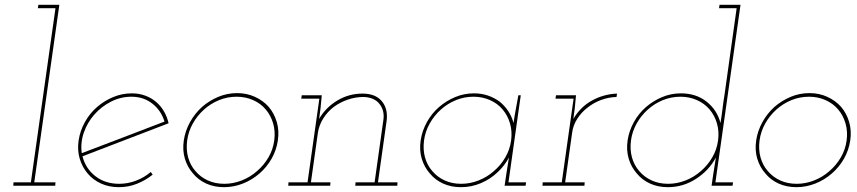

<svg xmlns="http://www.w3.org/2000/svg" viewBox="-20 -770 3553 796"><path d="M36 -14 35 0H209L210 -14H122L226 -750H139L137 -736H210L108 -14Z M525 -369Q575 -369 611.5 -340.5Q648 -312 662 -266Q576 -233 491 -200.5Q406 -168 319 -135Q313 -178 327.5 -220Q342 -262 371 -295Q400 -328 440 -348.5Q480 -369 525 -369ZM679 -259Q673 -285 660.5 -307Q648 -329 630 -345Q610 -363 583.5 -373Q557 -383 527 -383Q486 -383 449 -367.5Q412 -352 382 -326Q352 -300 332 -264Q312 -228 306 -188Q300 -147 310.5 -112Q321 -77 344 -50Q366 -24 399 -9Q432 6 473 6Q512 6 547.5 -8Q583 -22 613 -46Q611 -49 609 -51.5Q607 -54 605 -57Q578 -34 544 -21Q510 -8 474 -8Q416 -8 375.5 -39.5Q335 -71 322 -122Q412 -157 500.5 -190.5Q589 -224 679 -259Z M742 -188Q736 -147 746.5 -112Q757 -77 780 -51Q802 -24 835 -9Q868 6 909 6Q949 6 987 -9Q1025 -24 1056 -51Q1086 -77 1106 -112Q1126 -147 1132 -188Q1138 -228 1127.5 -264Q1117 -300 1094 -327Q1071 -353 1037 -368.5Q1003 -384 963 -384Q922 -384 885 -368.5Q848 -353 818 -327Q788 -300 768 -264Q748 -228 742 -188ZM756 -188Q761 -225 779.5 -258Q798 -291 826 -316Q854 -341 888.5 -355Q923 -369 961 -369Q998 -369 1029.5 -355Q1061 -341 1082 -316Q1103 -291 1112.5 -258Q1122 -225 1117 -188Q1112 -150 1093 -117.5Q1074 -85 1046 -61Q1018 -36 982.5 -22Q947 -8 910 -8Q872 -8 841.5 -22Q811 -36 790 -61Q769 -85 760 -117.5Q751 -150 756 -188Z M1454 -14 1453 0H1627L1628 -14H1547L1583 -270Q1589 -320 1562.5 -351Q1536 -382 1483 -382Q1426 -382 1378 -353Q1330 -324 1303 -277Q1305 -290 1306 -299.5Q1307 -309 1309 -322L1314 -375H1231L1229 -361H1304L1255 -14H1176L1175 0H1349L1350 -14H1269L1298 -220Q1303 -252 1320.5 -279.5Q1338 -307 1364 -327Q1390 -346 1422 -357Q1454 -368 1488 -368Q1532 -366 1553 -339.5Q1574 -313 1570 -277L1533 -14Z M1724 -188Q1718 -147 1728.5 -112Q1739 -77 1762 -51Q1784 -24 1817 -9Q1850 6 1891 6Q1935 6 1974.5 -11Q2014 -28 2044 -57Q2058 -70 2069.5 -85Q2081 -100 2090 -117Q2088 -101 2085 -85.5Q2082 -70 2080 -54L2072 0H2159L2161 -14H2088L2139 -375H2129Q2124 -346 2118.5 -317.5Q2113 -289 2109 -260Q2102 -287 2087 -309.5Q2072 -332 2051 -349Q2029 -365 2002.5 -374Q1976 -383 1945 -383Q1904 -383 1867 -367.5Q1830 -352 1800 -326Q1770 -300 1750 -264Q1730 -228 1724 -188ZM1738 -188Q1743 -225 1761.5 -258Q1780 -291 1808 -316Q1836 -341 1870.5 -355Q1905 -369 1943 -369Q1980 -369 2011.5 -355Q2043 -341 2064 -316Q2085 -291 2094.5 -258Q2104 -225 2099 -188Q2094 -150 2075 -117.5Q2056 -85 2028 -61Q2000 -36 1964.5 -22Q1929 -8 1892 -8Q1854 -8 1823.5 -22Q1793 -36 1772 -61Q1751 -85 1742 -117.5Q1733 -150 1738 -188Z M2230 -14 2229 0H2403L2404 -14H2323L2352 -220Q2356 -251 2373.5 -278Q2391 -305 2416 -324Q2441 -344 2472 -355.5Q2503 -367 2536 -368L2538 -382Q2510 -381 2483.5 -373.5Q2457 -366 2434 -353Q2410 -340 2390.5 -320.5Q2371 -301 2357 -277Q2359 -290 2360 -299.5Q2361 -309 2363 -322L2368 -375H2285L2283 -361H2358L2309 -14Z M2938 -54 2930 0H3017L3019 -14H2946L3050 -750H2963L2961 -736H3034L2984 -379Q2979 -349 2975.5 -319.5Q2972 -290 2967 -260Q2953 -314 2909.5 -348.5Q2866 -383 2803 -383Q2762 -383 2725 -367.5Q2688 -352 2658 -326Q2628 -300 2608 -264Q2588 -228 2582 -188Q2576 -147 2586.5 -112Q2597 -77 2620 -51Q2642 -24 2675 -9Q2708 6 2749 6Q2812 6 2865.5 -28.5Q2919 -63 2948 -117Q2946 -101 2943 -85.5Q2940 -70 2938 -54ZM2596 -188Q2601 -225 2619.5 -258Q2638 -291 2666 -316Q2694 -341 2728.5 -355Q2763 -369 2801 -369Q2838 -369 2869.5 -355Q2901 -341 2922 -316Q2943 -291 2952.5 -258Q2962 -225 2957 -188Q2952 -150 2933 -117.5Q2914 -85 2886 -61Q2858 -36 2822.5 -22Q2787 -8 2750 -8Q2712 -8 2681.5 -22Q2651 -36 2630 -61Q2609 -85 2600 -117.5Q2591 -150 2596 -188Z M3115 -188Q3109 -147 3119.5 -112Q3130 -77 3153 -51Q3175 -24 3208 -9Q3241 6 3282 6Q3322 6 3360 -9Q3398 -24 3429 -51Q3459 -77 3479 -112Q3499 -147 3505 -188Q3511 -228 3500.5 -264Q3490 -300 3467 -327Q3444 -353 3410 -368.5Q3376 -384 3336 -384Q3295 -384 3258 -368.5Q3221 -353 3191 -327Q3161 -300 3141 -264Q3121 -228 3115 -188ZM3129 -188Q3134 -225 3152.5 -258Q3171 -291 3199 -316Q3227 -341 3261.5 -355Q3296 -369 3334 -369Q3371 -369 3402.5 -355Q3434 -341 3455 -316Q3476 -291 3485.5 -258Q3495 -225 3490 -188Q3485 -150 3466 -117.5Q3447 -85 3419 -61Q3391 -36 3355.5 -22Q3320 -8 3283 -8Q3245 -8 3214.5 -22Q3184 -36 3163 -61Q3142 -85 3133 -117.5Q3124 -150 3129 -188Z"/></svg>

Font: Josefin Slab Thin
Style: Italic
Weight: 100
Italic angle: -12°
Designer: Santiago Orozco
Foundry: Typemade
Version: Version 2.000